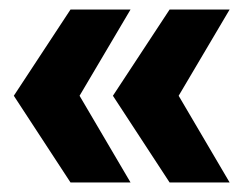

<svg xmlns="http://www.w3.org/2000/svg" viewBox="-20 -466 527 403"><path d="M128 -446H254L147 -265L254 -83H128L9 -265ZM336 -446H462L355 -265L462 -83H336L217 -265Z"/></svg>

Font: Montserrat arm2 SemiBold
Style: Regular
Weight: 600
Designer: Julieta Ulanovsky
Foundry: Julieta Ulanovsky
Version: Version 6.000